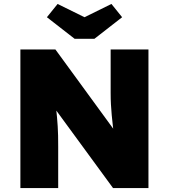

<svg xmlns="http://www.w3.org/2000/svg" viewBox="-20 -950 853 970"><path d="M83 0V-700H260L600 -234L559 -244Q554 -281 550.5 -311Q547 -341 544.5 -368Q542 -395 540.5 -422Q539 -449 539 -481Q539 -513 539 -553V-700H730V0H551L185 -500L254 -483Q259 -442 262.5 -412Q266 -382 268 -358Q270 -334 271.5 -312Q273 -290 273.5 -265Q274 -240 274 -208V0ZM357 -754 217 -863 271 -930 407 -863 543 -930 597 -863 457 -754Z"/></svg>

Font: Mach ExtraBold
Style: Regular
Weight: 800
Version: Version 1.002